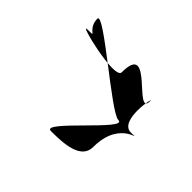

<svg xmlns="http://www.w3.org/2000/svg" viewBox="-90 -624 564 564"><g transform="rotate(45 192.5 -341.5)"><path d="M196 -444C196 -412 -4 -462 36 -462C80 -462 34 -461 34 -505C34 -536 256 -338 288 -338C332 -338 126 -175 171 -175C223 -175 292 -178 292 -230C292 -349 393 -338 340 -338C288 -338 315 -466 315 -444C315 -373 196 -578 196 -444Z"/></g></svg>

Font: CiSf CamouflageKit II
Style: Regular
Weight: 400
Version: Version 1